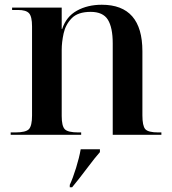

<svg xmlns="http://www.w3.org/2000/svg" viewBox="-20 -568 725 809"><path d="M25 0H322V-10H310Q266 -10 253 -23.5Q240 -37 240 -79V-358Q240 -390 248 -427Q256 -464 282 -491Q308 -518 362 -518Q414 -518 434.5 -485Q455 -452 455 -385V0H660V-10H647Q604 -10 592 -24Q580 -38 580 -82V-352Q580 -548 409 -548Q349 -548 304 -523Q259 -498 242 -446H240V-536H31V-526H56Q90 -526 102.5 -512Q115 -498 115 -457V-81Q115 -38 102 -24Q89 -10 44 -10H25ZM274 221H284Q313 186 347.5 140Q382 94 401 73V61H320Q314 96 300.5 139.5Q287 183 274 211Z"/></svg>

Font: Noto Serif Display Semi
Style: Regular
Weight: 600
Designer: Monotype Design Team
Foundry: Monotype Imaging Inc.
Version: Version 1.900